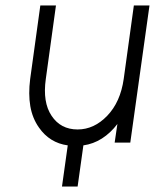

<svg xmlns="http://www.w3.org/2000/svg" viewBox="-20 -520 566 700"><path d="M127 -500 90 -232Q83 -177 90.5 -133Q98 -89 122 -55Q161 1 227 10L206 160H263L284 10Q320 5 351.5 -15Q383 -35 408 -68L398 0H455L525 -500H468L431 -232Q419 -148 371 -98Q323 -48 263 -48Q201 -48 168 -98Q135 -147 147 -232L184 -500Z"/></svg>

Font: Unageo
Style: Light-Italic
Weight: 300
Designer: Richard Sepsi
Foundry: Richard Sepsi
Version: Version 2.000